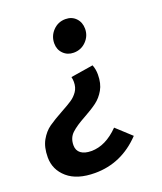

<svg xmlns="http://www.w3.org/2000/svg" viewBox="-161 -595 760 903"><g transform="rotate(-20 218.5 -144.0)"><path d="M346 -434Q346 -398 320.5 -372Q295 -346 258 -346Q227 -346 206.5 -366.5Q186 -387 186 -418Q186 -455 211.5 -481.5Q237 -508 274 -508Q306 -508 326 -487Q346 -466 346 -434ZM-26 75Q-26 24 -7 -9.5Q12 -43 39 -62Q66 -81 110 -105Q145 -124 164.5 -137Q184 -150 197.5 -169.5Q211 -189 211 -217Q211 -229 208 -242L320 -260Q329 -238 329 -211Q329 -166 311.5 -135.5Q294 -105 268.5 -86Q243 -67 203 -45Q155 -19 131 3.5Q107 26 107 63Q107 89 125.5 103Q144 117 178 117Q249 117 315 50L389 118Q292 220 159 220Q70 220 22 178.5Q-26 137 -26 75Z"/></g></svg>

Font: FiraGO Medium
Style: Italic
Weight: 500
Italic angle: -8°
Designer: bBox Type GmbH
Foundry: bBox Type GmbH
Version: Version 1.001